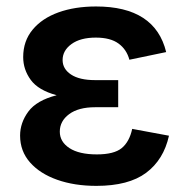

<svg xmlns="http://www.w3.org/2000/svg" viewBox="-20 -573 591 602"><path d="M282.2 9.8Q213.4 9.8 159.4 -9.3Q105.5 -28.3 74.2 -63.7Q43 -99.1 43 -147.9Q43 -188 68.8 -223.1Q94.7 -258.3 157.7 -274.4Q100.1 -290 76.4 -322.5Q52.7 -355 52.7 -394Q52.7 -444.3 82.3 -480Q111.8 -515.6 163.3 -534.2Q214.8 -552.7 281.2 -552.7Q466.3 -552.7 501 -409.7L385.7 -385.7Q377 -418 351.6 -436.5Q326.2 -455.1 280.3 -455.1Q231.9 -455.1 204.1 -434.8Q176.3 -414.6 176.3 -384.8Q176.3 -356.9 202.6 -339.4Q229 -321.8 278.3 -321.8H350.6V-236.8H278.3Q226.1 -236.8 196.8 -215.1Q167.5 -193.4 167.5 -160.2Q167.5 -128.4 197.8 -108.6Q228 -88.9 283.7 -88.9Q337.4 -88.9 361.6 -108.6Q385.7 -128.4 394.5 -168.9L509.8 -147.5Q493.2 -72.3 438.2 -31.2Q383.3 9.8 282.2 9.8Z"/></svg>

Font: Inter-SemiBold
Style: Regular
Weight: 600
Designer: Rasmus Andersson
Foundry: rsms
Version: Version 4.000;git-a52131595